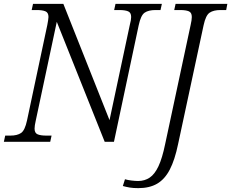

<svg xmlns="http://www.w3.org/2000/svg" viewBox="-37 -734 1197 994"><path d="M-17 0 -10 -32H17Q52 -32 72 -45.5Q92 -59 103 -111L208 -605Q210 -617 212 -628Q214 -639 214 -646Q214 -669 198 -675.5Q182 -682 154 -682H127L134 -714H291L530 -112L635 -605Q642 -631 642 -646Q642 -669 626 -675.5Q610 -682 581 -682H554L561 -714H801L794 -682H768Q732 -682 712 -668.5Q692 -655 681 -603L553 0H505L257 -621L148 -109Q142 -83 142 -68Q142 -45 158 -38.5Q174 -32 202 -32H230L223 0ZM679 240Q653 240 635 237Q617 234 599 229L610 194Q623 198 643 200.5Q663 203 678 203Q712 203 738 185.5Q764 168 783.5 126.5Q803 85 818 12L950 -605Q956 -631 956 -646Q956 -669 940.5 -675.5Q925 -682 896 -682H865L872 -714H1140L1134 -682H1104Q1069 -682 1048.5 -668.5Q1028 -655 1017 -603L885 12Q868 94 842 144Q816 194 776.5 217Q737 240 679 240Z"/></svg>

Font: Noto Serif Light
Style: Italic
Weight: 300
Italic angle: -12°
Designer: Monotype Design Team
Foundry: Monotype Imaging Inc.
Version: Version 2.013